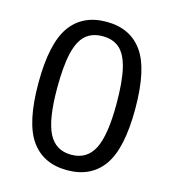

<svg xmlns="http://www.w3.org/2000/svg" viewBox="-107 -800 815 900"><g transform="rotate(15 300.0 -350.0)"><path d="M300 -640Q249 -640 217.5 -612Q186 -584 171 -520.5Q156 -457 156 -350Q156 -198 190 -131.5Q224 -65 300 -65Q376 -65 410 -131.5Q444 -198 444 -350Q444 -457 429 -520.5Q414 -584 382.5 -612Q351 -640 300 -640ZM300 -710Q416 -710 475.5 -626Q535 -542 535 -350Q535 -158 475.5 -74Q416 10 300 10Q184 10 124.5 -74Q65 -158 65 -350Q65 -542 124.5 -626Q184 -710 300 -710Z"/></g></svg>

Font: Sligoil Micro
Style: Regular
Weight: 400
Designer: Ariel Martín Pérez
Foundry: Igor Stepanchenko
Version: Version 1.001